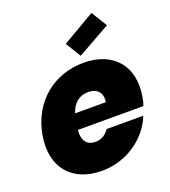

<svg xmlns="http://www.w3.org/2000/svg" viewBox="-146 -910 907 1023"><g transform="rotate(-20 308.0 -398.0)"><path d="M330 -413C375 -413 410 -386 400 -330H226C243 -385 281 -413 330 -413ZM563 -194H355C340 -171 315 -150 277 -150C234 -150 203 -176 210 -242H581C587 -257 590 -273 593 -288C623 -461 525 -568 359 -568C191 -568 55 -459 23 -281C-8 -102 91 7 257 7C398 7 518 -79 563 -194ZM491 -803 306 -695 359 -608 546 -713Z"/></g></svg>

Font: SVN-Poppins ExtraBold
Style: Italic
Weight: 800
Italic angle: -10°
Designer: Ninad Kale (Devanagari), Jonny Pinhorn (Latin)
Foundry: Indian Type Foundry
Version: Version 3.002 2017